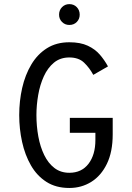

<svg xmlns="http://www.w3.org/2000/svg" viewBox="-20 -922 656 954"><path d="M324.5 12Q258 12 210.8 -18.2Q163.5 -48.5 133.8 -100.2Q104 -152 89.8 -216.8Q75.5 -281.5 75.5 -350Q75.5 -420 90.2 -485Q105 -550 135.5 -601.2Q166 -652.5 213 -682.2Q260 -712 324.5 -712Q379.5 -712 416.2 -694.8Q453 -677.5 476.5 -650Q500 -622.5 516.5 -592L443.5 -550Q425 -584.5 398 -610.5Q371 -636.5 324.5 -636.5Q279.5 -636.5 248.2 -610.8Q217 -585 197.8 -542.8Q178.5 -500.5 169.8 -450Q161 -399.5 161 -350Q161 -295 170.5 -243.5Q180 -192 199.8 -151.5Q219.5 -111 250.5 -87.2Q281.5 -63.5 324.5 -63.5Q385.5 -63.5 419.8 -108.2Q454 -153 454 -226.5V-262H327V-336.5H540V-254.5Q540 -167.5 511.2 -108.2Q482.5 -49 433.8 -18.5Q385 12 324.5 12ZM324.5 -798Q303 -798 288.2 -812.8Q273.5 -827.5 273.5 -849Q273.5 -871.5 288.2 -886.5Q303 -901.5 324.5 -901.5Q347 -901.5 361.5 -886.5Q376 -871.5 376 -849Q376 -827.5 361.5 -812.8Q347 -798 324.5 -798Z"/></svg>

Font: Overpass Mono
Style: Regular
Weight: 400
Designer: Delve Withrington, Dave Bailey
Foundry: Delve Fonts LLC
Version: Version 4.000